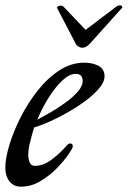

<svg xmlns="http://www.w3.org/2000/svg" viewBox="-30 -685 479 720"><path d="M220 -139Q227 -147 233 -147Q243 -147 243 -136Q243 -130 227 -106.5Q211 -83 184 -55Q157 -27 122 -6Q87 15 49 15Q21 15 5.5 -5Q-10 -25 -10 -56Q-10 -91 5 -141Q20 -191 47 -244.5Q74 -298 111 -345Q148 -392 192.5 -421Q237 -450 286 -450Q317 -450 339.5 -438Q362 -426 362 -399Q362 -375 336 -347Q310 -319 269 -291.5Q228 -264 182.5 -241.5Q137 -219 98 -207Q90 -181 83 -153Q76 -125 76 -106Q76 -88 81.5 -75.5Q87 -63 100 -63Q132 -63 163 -86Q194 -109 220 -139ZM254 -408Q230 -408 203.5 -383Q177 -358 152.5 -319Q128 -280 110 -236Q129 -246 157.5 -262.5Q186 -279 214 -299Q242 -319 261 -340.5Q280 -362 280 -381Q280 -408 254 -408ZM291 -573 402 -657Q411 -665 421 -665Q427 -665 429 -657L305 -519Q292 -506 279 -506Q265 -506 255 -519L183 -657Q183 -657 186.5 -660.5Q190 -664 197 -664Q200 -664 203.5 -663Q207 -662 211 -657Z"/></svg>

Font: Sedan
Style: Italic
Weight: 400
Italic angle: -13.8°
Designer: Sebastian Salazar
Foundry: Sebastian Salazar
Version: Version 1.100; ttfautohint (v1.8.4.7-5d5b)